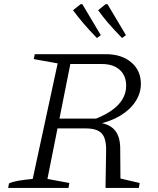

<svg xmlns="http://www.w3.org/2000/svg" viewBox="-20 -919 771 939"><path d="M20 0 24 -22Q41 -30 69 -35Q97 -40 140 -44L262 -609L145 -630L150 -654H498Q575 -654 622 -614Q669 -574 669 -509Q669 -463 642.5 -422.5Q616 -382 568.5 -353.5Q521 -325 459 -312L458 -321Q498 -315 522 -299.5Q546 -284 557.5 -255.5Q569 -227 568 -182L569 -46L663 -24L659 0H496L499 -182Q500 -243 477 -267Q454 -291 399 -291H234L243 -339H450Q597 -398 597 -500Q597 -549 565.5 -577.5Q534 -606 477 -606H324L212 -44L319 -24L315 0ZM454 -733Q414 -774 387 -806Q360 -838 337 -869L375 -899L383 -898L473 -747ZM577 -733Q537 -774 509.5 -806Q482 -838 460 -869L497 -899L506 -898L596 -747Z"/></svg>

Font: Piazzolla 8pt ExtraLight
Style: Italic
Weight: 250
Italic angle: -11.3°
Designer: Juan Pablo del Peral
Foundry: Huerta Tipografica
Version: Version 2.001